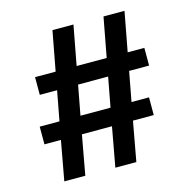

<svg xmlns="http://www.w3.org/2000/svg" viewBox="-103 -801 887 901"><g transform="rotate(-15 340.0 -350.0)"><path d="M100 0 135 -192H55V-278H151L178 -422H94V-508H194L230 -700H332L296 -508H442L478 -700H580L544 -508H625V-422H528L501 -278H586V-192H485L450 0H348L383 -192H237L202 0ZM253 -278H399L426 -422H280Z"/></g></svg>

Font: Golos Text Medium
Style: Regular
Weight: 500
Designer: A.Korolkova, Vitaly Kuzmin
Foundry: ParaType Ltd
Version: Version 2.004